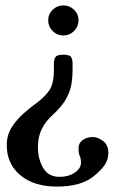

<svg xmlns="http://www.w3.org/2000/svg" viewBox="-20 -460 470 709"><path d="M270 -385Q270 -362 253.5 -345.5Q237 -329 214 -329Q191 -329 174.5 -345.5Q158 -362 158 -385Q158 -408 174.5 -424Q191 -440 214 -440Q237 -440 253.5 -424Q270 -408 270 -385ZM279 141Q279 125 274.5 116Q270 107 270 87Q270 68 285.5 57Q301 46 323 46Q341 46 360.5 60.5Q380 75 380 104Q380 130 366.5 149.5Q353 169 327 190Q280 229 190 229Q105 229 55 187Q5 145 5 76Q5 39 23 10.5Q41 -18 67 -41Q93 -64 118 -82Q139 -97 159 -122Q179 -147 179 -201V-224Q179 -241 185 -249.5Q191 -258 214 -258Q237 -258 242.5 -249.5Q248 -241 248 -224V-199Q248 -179 244.5 -153.5Q241 -128 226 -98.5Q211 -69 175 -36Q149 -13 134.5 16Q120 45 120 83Q120 126 139 159.5Q158 193 200 193Q233 193 256 177.5Q279 162 279 141Z"/></svg>

Font: Libertinus Serif SemiBold
Style: Regular
Weight: 600
Designer: Philipp H. Poll, Khaled Hosny
Foundry: Caleb Maclennan
Version: Version 7.051;RELEASE